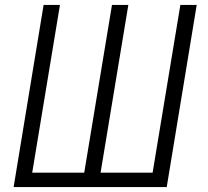

<svg xmlns="http://www.w3.org/2000/svg" viewBox="-20 -755 840 775"><path d="M35 0 156 -735H222L110 -58H320L432 -735H498L386 -58H596L708 -735H774L653 0Z"/></svg>

Font: Iosevka Aile Light Oblique
Style: Regular
Weight: 300
Italic angle: -9°
Designer: Belleve Invis
Foundry: Belleve Invis
Version: Version 31.1.0; ttfautohint (v1.8.4)